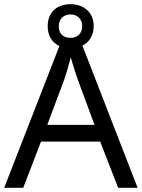

<svg xmlns="http://www.w3.org/2000/svg" viewBox="-20 -898 679 918"><path d="M545 0H638L374 -680C407 -696 428 -729 428 -774C428 -839 380 -878 317 -878C252 -878 208 -839 208 -773C208 -727 229 -694 264 -678L0 0H91L176 -221H459ZM317 -717C281 -717 261 -738 261 -773C261 -808 285 -829 317 -829C349 -829 373 -808 373 -773C373 -738 350 -717 317 -717ZM352 -517 432 -301H206L287 -517C295 -540 308 -583 318 -624C325 -599 346 -533 352 -517Z"/></svg>

Font: Noto Sans Gujarati UI
Style: Regular
Weight: 400
Designer: Jelle Bosma - Monotype Design Team, Universal Thirst
Foundry: Monotype Imaging Inc.
Version: Version 2.106